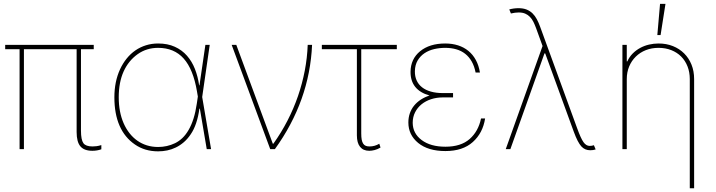

<svg xmlns="http://www.w3.org/2000/svg" viewBox="-20 -780 3746 1004"><path d="M7.1 -545.5H470.2V-522.7H403.4V-96.6Q403.4 -49 416.2 -31.2Q428.6 -14.2 463.8 -14.2Q474.1 -14.2 484.9 -15.6Q495.7 -17 509.9 -21.3V0.7Q487.6 8.5 463.1 8.5Q420.1 8.5 400.4 -14.7Q380.7 -38 380.7 -89.5V-522.7H105.1V0H82.4V-522.7H7.1Z M607.6 -417.3Q622.2 -448.9 642.6 -474.1Q663 -499.3 688.4 -516.7Q713.8 -534.1 743.6 -543.3Q773.4 -552.6 806.8 -552.6Q856.5 -552.6 894 -535.5Q931.5 -518.5 957.6 -488.8Q983.7 -459.2 999.3 -419.4Q1014.9 -379.6 1021.3 -333.8H1023.1L1054 -545.5H1076.7L1037.3 -272.7L1083.8 0H1061.1L1025.2 -211.6H1022.7Q1010.7 -126.1 977.3 -77.8Q960.9 -53.3 941.2 -36.4Q921.5 -19.5 899.7 -8.9Q877.8 1.8 854.4 6.6Q831 11.4 806.8 11.4Q737.2 11.4 685.4 -24.5Q632.1 -61.1 605.1 -122.9Q578.1 -184.7 578.1 -271.3Q578.1 -353 607.6 -417.3ZM600.9 -271.3Q600.9 -194.2 626.4 -135.7Q639.2 -106.5 657.3 -83.5Q675.4 -60.4 698.2 -44.4Q720.9 -28.4 748.2 -19.9Q775.6 -11.4 806.8 -11.4Q853.7 -11.4 895.2 -31.2Q915.8 -41.2 933.8 -58.2Q951.7 -75.3 966.4 -100.7Q981.2 -126.1 992 -160.3Q1002.8 -194.6 1009.2 -238.6L1014.6 -275.2L1009.9 -302.6Q990.4 -418 940.5 -473.9Q890.6 -529.8 806.8 -529.8Q746.4 -529.8 699.9 -496.8Q652 -462.7 626.4 -406.2Q600.9 -349.8 600.9 -271.3Z M1191.4 -545.5H1215.6L1406.6 -28.4H1409.4Q1451 -86.6 1483.3 -149.3Q1515.6 -212 1538.2 -277.5Q1560.7 -343 1573.7 -410.5Q1586.6 -478 1589.1 -545.5H1611.9Q1599.1 -252.1 1417.3 0H1393.1Z M1663 -545.5H2055V-522.7H1869V-82.4Q1869 -62.9 1871.4 -49.7Q1873.9 -36.6 1879.3 -28.6Q1884.6 -20.6 1892.8 -17.4Q1900.9 -14.2 1912.3 -14.2Q1939.6 -14.2 1963.4 -28.4L1969.8 -8.5Q1954.5 0.7 1939.1 4.6Q1923.7 8.5 1910.9 8.5Q1879.6 8.5 1862.9 -12.1Q1846.2 -32.7 1846.2 -72.4V-522.7H1663Z M2115.4 -139.2Q2115.4 -165.5 2123.2 -187.9Q2131 -210.2 2145.6 -228Q2160.2 -245.7 2180.6 -259.1Q2201 -272.4 2226.2 -280.5Q2126.1 -308.9 2126.8 -404.8Q2127.5 -471.6 2176.8 -512.1Q2226.6 -552.6 2307.9 -552.6Q2344.5 -552.6 2375.2 -542.8Q2405.9 -533 2429.3 -513.8Q2452.8 -494.7 2468.2 -466.3Q2483.7 -437.9 2489.7 -400.6H2467Q2460.6 -433.9 2446.7 -458.3Q2432.9 -482.6 2412.6 -498.6Q2392.4 -514.6 2365.9 -522.2Q2339.5 -529.8 2307.9 -529.8Q2278.8 -529.8 2250.5 -523.3Q2222.3 -516.7 2200.1 -502Q2177.9 -487.2 2164.1 -464Q2150.2 -440.7 2149.5 -407.7Q2149.1 -380.7 2158.7 -359.4Q2168.3 -338.1 2187 -323.5Q2205.6 -308.9 2233 -301.1Q2260.3 -293.3 2295.1 -293.3H2349.1V-270.6H2295.1Q2262.8 -270.6 2234.2 -261.2Q2205.6 -251.8 2184.3 -234.6Q2163 -217.3 2150.6 -192.8Q2138.1 -168.3 2138.1 -137.8Q2138.5 -82.4 2185 -47.6Q2231.5 -12.8 2309.3 -12.8Q2390.3 -12.8 2436.1 -53.3Q2481.5 -93.4 2495.4 -160.5H2516.7Q2505 -84.5 2452.4 -37.3Q2399.9 9.9 2309.3 9.9Q2218.4 9.9 2166.5 -32.7Q2115.4 -74.9 2115.4 -139.2Z M2817.1 -539.4 2783 -633.5Q2776.6 -650.9 2769.2 -665.8Q2761.7 -680.8 2751.2 -691.6Q2740.8 -702.4 2726.6 -708.6Q2712.4 -714.8 2692.5 -714.8Q2674 -714.8 2651.6 -709.5L2643.1 -730.8Q2667.3 -737.2 2691.4 -737.2Q2715.9 -737.2 2733.7 -730.1Q2751.4 -723 2764.6 -710.2Q2777.7 -697.4 2787.1 -679.7Q2796.5 -661.9 2804.3 -640.6L2997.5 -110.8Q3007.5 -83.1 3015.8 -64.8Q3024.1 -46.5 3031.2 -36.6Q3045.1 -17 3063.6 -17Q3074.9 -17 3085.6 -20.6L3094.8 1.4Q3082 5.7 3066.4 5.7Q3038 5.7 3019.5 -14.9Q3010.3 -25.2 3000.5 -44Q2990.8 -62.9 2980.5 -90.9L2831 -500.7H2827.1L2648.8 0H2624.6Z M3234.7 -545.5H3257.5V-458.8H3260.3Q3271 -482.6 3288.5 -500.2Q3306.1 -517.8 3327.8 -529.5Q3349.4 -541.2 3374.1 -546.9Q3398.8 -552.6 3423.7 -552.6Q3464.8 -552.6 3498.9 -538.9Q3533 -525.2 3557.7 -500.5Q3582.4 -475.9 3596.1 -441.8Q3609.7 -407.7 3609.7 -366.5V204.5H3587V-366.5Q3587 -402.7 3575.1 -432.9Q3563.2 -463.1 3541.7 -484.6Q3520.2 -506 3490.1 -517.9Q3459.9 -529.8 3423.7 -529.8Q3387.4 -529.8 3357.1 -517.8Q3326.7 -505.7 3304.5 -483.8Q3282.3 -462 3269.9 -432.2Q3257.5 -402.3 3257.5 -366.5V0H3234.7ZM3431.5 -759.9H3459.9L3434.3 -596.6H3417.3Z"/></svg>

Font: Inter P Thin
Style: Regular
Weight: 100
Designer: Rasmus Andersson
Foundry: rsms
Version: Version 3.018;git-588b23468